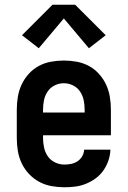

<svg xmlns="http://www.w3.org/2000/svg" viewBox="-20 -784 540 812"><path d="M252 8Q225 8 197.5 3Q170 -2 146 -15Q122 -28 103 -48Q84 -68 72 -93Q60 -118 55.5 -145.5Q51 -173 51 -200V-320Q51 -347 55.5 -374.5Q60 -402 71.5 -426.5Q83 -451 101.5 -471.5Q120 -492 144 -505Q168 -518 195.5 -523Q223 -528 250 -528Q277 -528 304.5 -523Q332 -518 356 -505Q380 -492 398.5 -471.5Q417 -451 428.5 -426.5Q440 -402 444.5 -374.5Q449 -347 449 -320V-212H162V-200Q162 -180 166.5 -159.5Q171 -139 182.5 -122.5Q194 -106 213 -97Q232 -88 252 -88Q267 -88 281.5 -91Q296 -94 308 -102Q320 -110 327.5 -123Q335 -136 336 -151H447Q446 -127 438.5 -105Q431 -83 417.5 -63.5Q404 -44 385 -30Q366 -16 344 -7Q322 2 299 5Q276 8 252 8ZM162 -308H338V-320Q338 -340 334 -360Q330 -380 318.5 -397Q307 -414 288.5 -423Q270 -432 250 -432Q230 -432 211.5 -423Q193 -414 181.5 -397Q170 -380 166 -360Q162 -340 162 -320ZM144 -580 73 -635 202 -764H298L427 -635L356 -580L250 -706Z"/></svg>

Font: Iosevka SS08 Regular
Style: Bold
Weight: 700
Monospace: yes
Designer: Belleve Invis
Foundry: Belleve Invis
Version: Version 16.3.4; ttfautohint (v1.8.4)